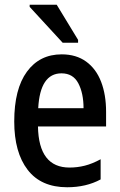

<svg xmlns="http://www.w3.org/2000/svg" viewBox="-20 -779 506 809"><path d="M263 10Q153 10 96.5 -63.5Q40 -137 40 -267Q40 -404 93.5 -477Q147 -550 240 -550Q301 -550 343 -519.5Q385 -489 406 -434.5Q427 -380 427 -308V-246H140Q143 -73 273 -73Q306 -73 337.5 -81Q369 -89 404 -108V-23Q343 10 263 10ZM141 -323H332Q332 -386 310 -428Q288 -470 239 -470Q149 -470 141 -323ZM244 -599 105 -750V-759H219L309 -611V-599Z"/></svg>

Font: Noto Sans Condensed Medium
Style: Regular
Weight: 500
Width: 3
Designer: Monotype Design Team
Foundry: Monotype Imaging Inc.
Version: Version 2.013; ttfautohint (v1.8.4.7-5d5b)